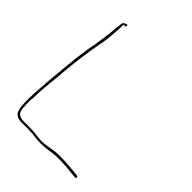

<svg xmlns="http://www.w3.org/2000/svg" viewBox="-184 -766 837 837"><g transform="rotate(45 235.0 -347.0)"><path d="M35 -104C36 -94 36 -86 37 -78L42 -60C47 -46 62 -36 85 -36H131C161 -36 181 -30 206 -30C231 -30 252 -33 278 -37C307 -41 359 -38 392 -34L421 -31C423 -31 421 -30 424 -33H425C430 -37 426 -41 421 -43L394 -46C358 -50 306 -53 276 -49C252 -46 231 -40 206 -40C182 -40 160 -46 132 -46H86C76 -46 69 -49 63 -52C42 -62 47 -96 46 -104H45V-139H46C47 -151 47 -166 48 -183C50 -225 56 -265 59 -310C65 -387 76 -464 89 -531C96 -567 96 -592 99 -631V-652H111C114 -655 115 -666 107 -663V-662H106C93 -658 89 -655 89 -632V-631H88C83 -571 76 -522 65 -465C54 -397 48 -314 41 -241C39 -205 35 -171 35 -139ZM37 -79C37 -79 37 -78 37 -78C37 -78 37 -79 37 -79ZM100 -631C100 -631 99 -631 99 -631C99 -631 100 -631 100 -631ZM421 -32C421 -32 421 -31 421 -31C421 -31 421 -32 421 -32Z"/></g></svg>

Font: Stray Cat
Style: HlCn
Weight: 100
Version: Version 1.0